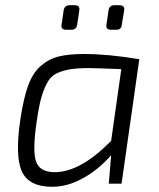

<svg xmlns="http://www.w3.org/2000/svg" viewBox="-20 -704 610 736"><path d="M254 -590H233Q213 -590 216 -609L224 -664Q227 -684 247 -684H267Q287 -684 284 -664L276 -610Q273 -590 254 -590ZM426 -590H405Q385 -590 388 -609L396 -664Q399 -684 419 -684H438Q459 -684 456 -664L447 -610Q446 -590 426 -590ZM446 0H397L406 -109Q358 -54 298.5 -21Q239 12 180 12Q91 12 64 -46.5Q37 -105 58 -246Q70 -326 87.5 -375Q105 -424 136 -451Q167 -478 205 -487.5Q243 -497 303 -497Q394 -497 514 -477ZM406 -164 445 -439Q339 -443 321 -443Q275 -443 246.5 -438Q218 -433 196 -422Q174 -411 160.5 -386Q147 -361 138 -328.5Q129 -296 121 -241Q104 -127 118 -85.5Q132 -44 190 -44Q288 -44 406 -164Z"/></svg>

Font: Exo 2.0 Light
Style: Italic
Weight: 300
Italic angle: -8°
Designer: Natanael Gama
Version: Version 1.001;PS 001.001;hotconv 1.0.70;makeotf.lib2.5.58329